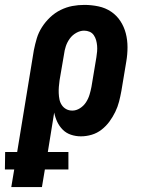

<svg xmlns="http://www.w3.org/2000/svg" viewBox="-76 -548 596 783"><path d="M-30 215 -18 143H-56L-55 72H-6L62 -343Q67 -368 74 -391.5Q81 -415 95 -437Q109 -459 128.5 -477.5Q148 -496 171.5 -507.5Q195 -519 219 -523.5Q243 -528 268 -528Q297 -528 325.5 -522Q354 -516 377 -500.5Q400 -485 415 -462Q430 -439 437 -412Q444 -385 444 -355.5Q444 -326 439 -297L419 -177Q415 -155 409.5 -133.5Q404 -112 394 -91.5Q384 -71 370.5 -52.5Q357 -34 338.5 -19.5Q320 -5 298 1.5Q276 8 254 8Q233 8 213.5 1.5Q194 -5 180 -19Q166 -33 157.5 -51Q149 -69 145 -89L119 72H203V143H107L95 215ZM219 -97Q235 -97 250 -106.5Q265 -116 274.5 -130.5Q284 -145 289 -161.5Q294 -178 297 -194L317 -314Q319 -326 320 -338Q321 -350 320 -361.5Q319 -373 316 -384Q313 -395 306.5 -404.5Q300 -414 289.5 -418.5Q279 -423 267 -423Q251 -423 235 -414Q219 -405 208.5 -390.5Q198 -376 192.5 -359.5Q187 -343 185 -326L167 -221Q165 -207 164 -194Q163 -181 163.5 -168Q164 -155 166.5 -142.5Q169 -130 176 -119.5Q183 -109 194 -103Q205 -97 219 -97Z"/></svg>

Font: Iosevka Curly Slab Extrabold
Style: Italic
Weight: 800
Italic angle: -9°
Monospace: yes
Designer: Belleve Invis
Foundry: Belleve Invis
Version: Version 22.1.2; ttfautohint (v1.8.4)